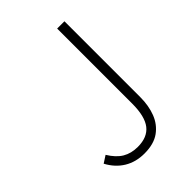

<svg xmlns="http://www.w3.org/2000/svg" viewBox="-198 -752 858 858"><g transform="rotate(-45 231.0 -323.5)"><path d="M202 12Q148 12 107 -13Q66 -38 41 -85L75 -107Q100 -66 130.5 -48Q161 -30 202 -30Q263 -30 292 -67Q321 -104 321 -185V-659H367V-180Q367 -126 350.5 -83Q334 -40 298 -14Q262 12 202 12Z"/></g></svg>

Font: Source Sans 3 ExtraLight Light
Style: Regular
Weight: 300
Version: Version 3.052;hotconv 1.1.0;makeotfexe 2.6.0